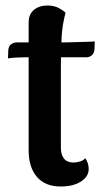

<svg xmlns="http://www.w3.org/2000/svg" viewBox="-20 -667 389 697"><path d="M200 10Q144 10 114 -25Q84 -60 84 -121V-586Q84 -615 103 -631Q122 -647 152 -647Q177 -647 194 -637.5Q211 -628 218 -621Q207 -580 204 -537Q201 -494 201 -426V-131Q201 -105 212.5 -91Q224 -77 247 -77Q258 -77 271 -81Q284 -85 289 -93Q296 -84 299 -73.5Q302 -63 302 -54Q302 -26 274 -8Q246 10 200 10ZM9 -455 10 -484Q11 -499 20 -506Q29 -513 42 -513H215Q219 -513 234.5 -513.5Q250 -514 269.5 -514.5Q289 -515 304.5 -515.5Q320 -516 324 -517L323 -488Q322 -474 313.5 -466.5Q305 -459 293 -459H69Q59 -459 39 -458Q19 -457 9 -455Z"/></svg>

Font: Arima SemiBold
Style: Regular
Weight: 600
Designer: Joana Correia and Natanael Gama
Foundry: NDISCOVER
Version: Version 1.101;gftools[0.9.23]